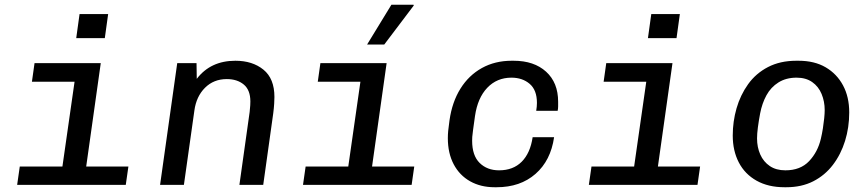

<svg xmlns="http://www.w3.org/2000/svg" viewBox="-20 -776 3640 806"><path d="M231 0 293 -433H114L125 -511H403L331 0ZM52 0 63 -77H519L508 0ZM300 -616 314 -717H434L420 -616Z M652 0 724 -511H805L806 -445Q835 -483 875.5 -502Q916 -521 968 -521Q1040 -521 1086 -483.5Q1132 -446 1132 -369Q1132 -359 1131 -341Q1130 -323 1127 -300L1085 0H985L1028 -306Q1030 -322 1030.5 -334Q1031 -346 1031 -350Q1031 -398 1003.5 -421Q976 -444 932 -444Q877 -444 840.5 -407.5Q804 -371 796 -312L752 0Z M1431 0 1493 -433H1314L1325 -511H1603L1531 0ZM1252 0 1263 -77H1719L1708 0ZM1521 -589 1623 -756H1716L1717 -753L1593 -589Z M2056 10Q1998 10 1953.5 -15Q1909 -40 1884.5 -86.5Q1860 -133 1860 -196Q1860 -211 1861.5 -227Q1863 -243 1867 -271Q1878 -348 1913 -404Q1948 -460 2003 -490.5Q2058 -521 2128 -521H2136Q2222 -521 2272.5 -475Q2323 -429 2323 -349Q2323 -339 2323 -329.5Q2323 -320 2321 -311H2231Q2234 -329 2234 -344Q2234 -398 2203.5 -424Q2173 -450 2127 -450Q2066 -450 2025.5 -407.5Q1985 -365 1974 -289Q1969 -252 1966 -231.5Q1963 -211 1962.5 -201.5Q1962 -192 1962 -185Q1962 -123 1993.5 -92Q2025 -61 2075 -61Q2134 -61 2170 -97Q2206 -133 2216 -200H2306Q2292 -102 2228 -46Q2164 10 2065 10Z M2631 0 2693 -433H2514L2525 -511H2803L2731 0ZM2452 0 2463 -77H2919L2908 0ZM2700 -616 2714 -717H2834L2820 -616Z M3273 10Q3205 10 3156 -17.5Q3107 -45 3081.5 -94Q3056 -143 3056 -207Q3056 -266 3072 -321.5Q3088 -377 3120.5 -422.5Q3153 -468 3204 -494.5Q3255 -521 3323 -521H3332Q3399 -521 3446 -493.5Q3493 -466 3519 -417.5Q3545 -369 3545 -304Q3545 -241 3527.5 -184.5Q3510 -128 3476.5 -84Q3443 -40 3394 -15Q3345 10 3281 10ZM3277 -61Q3340 -61 3376.5 -99.5Q3413 -138 3426 -194Q3431 -215 3434.5 -237.5Q3438 -260 3440 -280Q3442 -300 3442 -314Q3442 -350 3429 -381.5Q3416 -413 3389.5 -431.5Q3363 -450 3324 -450Q3280 -450 3248 -430Q3216 -410 3197.5 -376Q3179 -342 3171 -300Q3165 -268 3161.5 -241Q3158 -214 3158 -195Q3158 -158 3171.5 -127.5Q3185 -97 3211.5 -79Q3238 -61 3277 -61Z"/></svg>

Font: Chivo Mono
Style: Italic
Weight: 400
Italic angle: -8.05°
Monospace: yes
Version: Version 1.008